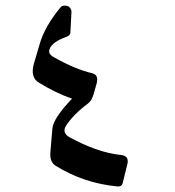

<svg xmlns="http://www.w3.org/2000/svg" viewBox="-20 -568 625 685"><path d="M196 -542Q201 -548 211 -548Q223 -548 228 -542Q235 -535 235 -526L231 -450Q230 -442 218 -437Q165 -418 157 -393Q150 -376 172 -364Q248 -321 308 -307Q333 -301 325 -271L314 -232Q307 -208 293 -198Q242 -160 216 -120Q200 -95 227 -79Q274 -53 320 -36.5Q366 -20 412 -15Q440 -12 435 15L418 84Q415 99 397 97Q277 85 178 23Q156 9 160 -28L167 -111Q172 -148 237 -216Q208 -226 179 -240Q150 -254 119 -273Q87 -292 101 -341L121 -409Q139 -473 196 -542Z"/></svg>

Font: Amiri
Style: Italic
Weight: 400
Italic angle: 10°
Designer: Khaled Hosny
Version: Version 0.113